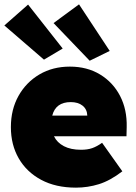

<svg xmlns="http://www.w3.org/2000/svg" viewBox="-20 -852 626 882"><path d="M329 10Q236 10 169 -26Q102 -62 66 -124.5Q30 -187 30 -268Q30 -349 65 -411.5Q100 -474 161 -510Q222 -546 301 -546Q380 -546 439.5 -510Q499 -474 531.5 -411.5Q564 -349 562 -268L561 -226H228Q242 -197 273.5 -180.5Q305 -164 352 -164Q382 -164 403.5 -171.5Q425 -179 449 -196L542 -65Q486 -22 434.5 -6Q383 10 329 10ZM305 -383Q236 -383 220 -321H381Q380 -350 359.5 -366.5Q339 -383 305 -383ZM392 -573 226 -746 343 -832 484 -618ZM182 -578 0 -735 109 -831 268 -629Z"/></svg>

Font: Lexend Black
Style: Regular
Weight: 900
Designer: Bonnie Shaver-Troup, Thomas Jockin
Foundry: Lexend
Version: Version 1.007; ttfautohint (v1.8.3)